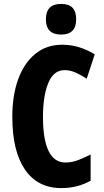

<svg xmlns="http://www.w3.org/2000/svg" viewBox="-20 -953 531 983"><path d="M311 -594Q254 -594 227 -527.5Q200 -461 200 -355Q200 -240 228.5 -180.5Q257 -121 315 -121Q347 -121 378 -132.5Q409 -144 444 -162V-28Q377 10 294 10Q173 10 108 -84.5Q43 -179 43 -356Q43 -464 73 -547Q103 -630 160.5 -677Q218 -724 298 -724Q343 -724 384 -711.5Q425 -699 465 -675L424 -550Q395 -569 367 -581.5Q339 -594 311 -594ZM293 -933Q333 -933 351.5 -913Q370 -893 370 -854Q370 -776 293 -776Q215 -776 215 -854Q215 -933 293 -933Z"/></svg>

Font: Noto Sans Gurmukhi ExtraCondensed ExtraBold
Style: Regular
Weight: 800
Width: 2
Designer: Jelle Bosma - Monotype Design Team
Foundry: Monotype Imaging Inc.
Version: Version 2.004; ttfautohint (v1.8.4.7-5d5b)